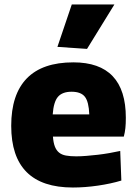

<svg xmlns="http://www.w3.org/2000/svg" viewBox="-20 -827 611 856"><path d="M236 -618 300 -807H490L368 -609ZM305 9Q30 9 30 -266Q30 -406 99.5 -477.5Q169 -549 307 -549Q541 -549 541 -302Q541 -275 539 -256Q537 -237 532 -218H216Q218 -191 224.5 -174Q231 -157 243 -147Q255 -137 274 -133.5Q293 -130 320 -130Q340 -130 365 -132Q390 -134 416 -137Q442 -140 467.5 -144.5Q493 -149 516 -154L521 -22Q475 -8 417 0.5Q359 9 305 9ZM299 -418Q258 -418 238.5 -395.5Q219 -373 215 -317H378Q376 -373 358.5 -395.5Q341 -418 299 -418Z"/></svg>

Font: Encode Sans Narrow
Style: ExtraBold
Weight: 800
Designer: Pablo Impallari, Andres Torresi
Foundry: Pablo Impallari, Andres Torresi
Version: Version 1.000; ttfautohint (v1.00) -l 8 -r 50 -G 200 -x 14 -